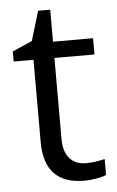

<svg xmlns="http://www.w3.org/2000/svg" viewBox="-50 -695 453 741"><g transform="rotate(-5 176.5 -324.5)"><path d="M258.8 -57.1Q280.3 -57.1 300.3 -60.3Q320.3 -63.5 332 -66.9V-4.9Q318.8 1.5 293.2 5.6Q267.6 9.8 247.1 9.8Q91.8 9.8 91.8 -153.8V-472.2H15.1V-511.2L91.8 -544.9L126 -659.2H172.9V-535.2H328.1V-472.2H172.9V-157.2Q172.9 -108.9 195.8 -83Q218.8 -57.1 258.8 -57.1Z"/></g></svg>

Font: f0_4961  
Style: Regular
Weight: 400
Foundry: Ascender Corporation
Version: Version 1.10